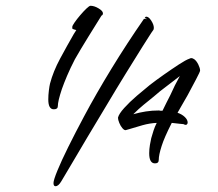

<svg xmlns="http://www.w3.org/2000/svg" viewBox="-20 -546 753 664"><path d="M166 -168Q147 -168 147 -202Q147 -217 149 -233Q151 -249 153 -257Q164 -299 188 -343.5Q212 -388 235 -428L242 -439Q242 -440 244 -442Q240 -443 236.5 -444Q233 -445 230 -447V-453Q230 -457 238 -468.5Q246 -480 257.5 -493.5Q269 -507 279 -516.5Q289 -526 293 -526Q306 -526 321 -517Q336 -508 336 -500Q336 -494 331 -492Q311 -460 285 -418Q259 -376 239 -341Q223 -310 212 -284Q201 -258 194 -238Q180 -196 180 -179Q180 -168 166 -168ZM172 98Q165 98 165 87Q165 77 178.5 44Q192 11 216 -37.5Q240 -86 271 -144Q312 -221 365.5 -308.5Q419 -396 478 -481Q483 -480 485 -480Q487 -480 488 -480Q490 -480 485 -481.5Q480 -483 481 -485L484 -488Q493 -490 502.5 -475.5Q512 -461 512 -450Q512 -444 510 -442Q504 -434 495 -419.5Q486 -405 473 -385Q448 -345 415.5 -292.5Q383 -240 348 -181L282 -71Q251 -19 227 22Q203 63 192 81Q182 98 172 98ZM516 19Q496 19 496 -16Q496 -30 498.5 -45Q501 -60 503 -68Q507 -82 511 -94.5Q515 -107 522 -121Q498 -120 473 -113Q448 -106 429 -100L415 -96Q410 -95 403.5 -102.5Q397 -110 392.5 -121Q388 -132 388 -139Q391 -152 409.5 -172.5Q428 -193 453 -214.5Q478 -236 498 -252Q520 -269 547 -288Q574 -307 598.5 -323Q623 -339 635 -343Q639 -345 641 -345Q644 -345 646.5 -344Q649 -343 652 -341Q660 -335 666 -322.5Q672 -310 672 -302Q672 -298 658 -271.5Q644 -245 629 -217Q616 -195 606 -177L594 -156Q609 -151 619 -141.5Q629 -132 629 -122Q629 -118 626 -115.5Q623 -113 618 -115Q616 -117 611.5 -117Q607 -117 601 -118L574 -121Q548 -70 539 -41Q529 -10 529 7Q529 19 516 19ZM508 -209Q492 -196 476 -183Q460 -170 441 -151Q462 -157 484 -160.5Q506 -164 530 -164L535 -163H542Q549 -177 555.5 -190.5Q562 -204 569 -217Q584 -251 602 -283L533 -230L520 -219Z"/></svg>

Font: Birthstone Bounce Medium
Style: Regular
Weight: 500
Designer: Robert E. Leuschke
Foundry: Rob Leuschke
Version: Version 1.010; ttfautohint (v1.8.3)